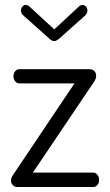

<svg xmlns="http://www.w3.org/2000/svg" viewBox="-20 -751 441 771"><path d="M198 -633 297 -725Q303 -731 312 -731Q320 -731 325.5 -724Q331 -717 331 -709Q331 -696 319 -686L218 -596Q206 -586 198 -586Q188 -586 178 -596L77 -686Q64 -696 64 -709Q64 -717 69.5 -724Q75 -731 83 -731Q92 -731 98 -725ZM354 -58Q364 -58 371 -49.5Q378 -41 378 -28Q378 -17 371.5 -8.5Q365 0 354 0H51Q38 0 31 -8Q24 -16 24 -26Q24 -32 27 -39Q30 -46 34 -51L279 -416H58Q48 -416 41 -424.5Q34 -433 34 -444Q34 -456 40.5 -464.5Q47 -473 58 -473H341Q351 -473 358.5 -466Q366 -459 366 -447Q366 -434 358 -423L112 -58Z"/></svg>

Font: Dosis
Style: Book
Weight: 400
Designer: EdgarTolentino, PabloImpallari, IginoMarini
Foundry: EdgarTolentino, PabloImpallari, IginoMarini
Version: Version 1.007